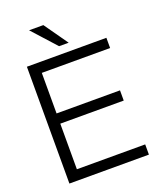

<svg xmlns="http://www.w3.org/2000/svg" viewBox="-164 -1013 918 1112"><g transform="rotate(-20 295.0 -457.0)"><path d="M68 -720H558V-657H137V-407H528V-344H137V-63H558V0H68ZM284 -768 152 -914H240L343 -768Z"/></g></svg>

Font: Aspekta 300
Style: Regular
Weight: 300
Designer: Ivo Dolenc
Version: Version 2.000